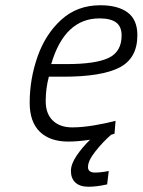

<svg xmlns="http://www.w3.org/2000/svg" viewBox="-20 -529 543 731"><path d="M166 -237Q154 -192 154 -144Q154 -96 181 -70Q208 -44 255 -44Q293 -44 340 -52Q387 -60 420 -69L416 -20Q413 -19 410 -18Q407 -17 403 -16Q371 12 343 47.5Q315 83 315 107Q315 128 342 128Q364 128 394 122L388 173Q348 182 317 182Q284 182 267 166Q250 150 250 122Q250 96 271.5 64Q293 32 323 3Q276 10 240 10Q170 10 131.5 -27.5Q93 -65 93 -138Q93 -228 123 -313.5Q153 -399 213.5 -454Q274 -509 362 -509Q429 -509 466 -481.5Q503 -454 503 -395Q503 -307 435 -272Q367 -237 222 -237ZM175 -285H234Q344 -285 393.5 -308.5Q443 -332 443 -394Q443 -428 422 -443.5Q401 -459 359 -459Q226 -459 175 -285Z"/></svg>

Font: Cairo Light
Style: Italic
Weight: 300
Italic angle: -13°
Designer: Mohamed Gaber, Accademia di Belle Arti di Urbino and others
Foundry: Kief Type Foundry, Accademia di Belle Arti di Urbino and others
Version: Version 3.011